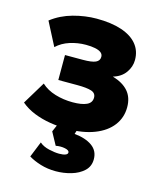

<svg xmlns="http://www.w3.org/2000/svg" viewBox="-113 -614 766 921"><g transform="rotate(15 269.5 -154.0)"><path d="M252 14.5Q208 14.5 165.8 7.5Q123.5 0.5 86 -14.5Q48.5 -29.5 19.5 -54L87.5 -166.5Q115.5 -140.5 157 -128Q198.5 -115.5 244 -115.5Q289 -115.5 313.5 -126.8Q338 -138 338 -163.5Q338 -186 315 -193.5Q292 -201 244.5 -201H150.5V-325H239Q283.5 -325 302.2 -333.5Q321 -342 321 -361.5Q321 -374.5 310.8 -382.5Q300.5 -390.5 281.2 -394.5Q262 -398.5 235.5 -398.5Q194.5 -398.5 156.2 -386.2Q118 -374 91 -348.5L31 -464.5Q77.5 -500.5 136.8 -516.8Q196 -533 252.5 -533Q325.5 -533 376.5 -516Q427.5 -499 454.2 -466.8Q481 -434.5 481 -389Q481 -355 460.2 -325.8Q439.5 -296.5 399 -284.5Q450.5 -269.5 477 -239Q503.5 -208.5 503.5 -160Q503.5 -108.5 473.5 -69Q443.5 -29.5 387 -7.5Q330.5 14.5 252 14.5ZM251.5 225Q210.5 225 175.5 214.2Q140.5 203.5 115.5 188L147 110Q165 126 194.5 132.8Q224 139.5 245.5 139.5Q265 139.5 276.2 135.2Q287.5 131 287.5 122.5Q287.5 111.5 266 107Q244.5 102.5 220 107L186 44.5L214 -20H308.5L293 28.5Q348.5 34 381 57.2Q413.5 80.5 413.5 122.5Q413.5 158 389 180.8Q364.5 203.5 327.5 214.2Q290.5 225 251.5 225Z"/></g></svg>

Font: Geologica Cursive ExtraBold
Style: Regular
Weight: 800
Designer: Sindre Bremnes, Frode Helland
Foundry: Monokrom Skriftforlag AS
Version: Version 1.010;gftools[0.9.28]